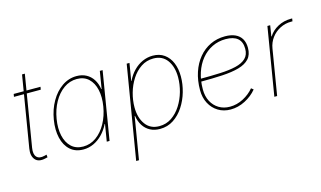

<svg xmlns="http://www.w3.org/2000/svg" viewBox="-99 -982 2493 1493"><g transform="rotate(-15 1147.0 -236.0)"><path d="M266.1 -545.9 262.2 -523.4H46.4L50.3 -545.9ZM152.3 -675.8H174.8L80.1 -104Q71.8 -53.7 92.5 -31Q113.3 -8.3 157.7 -19.5Q161.6 -20.5 166.3 -21.7Q170.9 -22.9 174.8 -23.9L176.8 -2Q171.9 -1 167.2 0.2Q162.6 1.5 157.7 2.4Q101.1 15.6 74.7 -15.9Q48.3 -47.4 57.6 -104Z M463.9 11.7Q399.4 11.7 358.2 -25.4Q316.9 -62.5 301.8 -126.7Q286.6 -190.9 299.8 -271.5Q313 -351.6 349.6 -415.5Q386.2 -479.5 439.9 -516.6Q493.7 -553.7 557.6 -553.7Q601.1 -553.7 634.5 -535.9Q668 -518.1 689.5 -484.9Q710.9 -451.7 717.8 -406.2H720.7L743.7 -545.9H766.1L675.8 0H653.3L675.8 -136.7H672.9Q650.9 -91.8 618.4 -58.3Q585.9 -24.9 546.6 -6.6Q507.3 11.7 463.9 11.7ZM467.8 -10.7Q525.9 -10.7 573.5 -45.2Q621.1 -79.6 653.6 -138.7Q686 -197.8 698.2 -271.5Q710.4 -345.2 697.3 -404.1Q684.1 -462.9 647.7 -497.1Q611.3 -531.2 553.7 -531.2Q496.1 -531.2 448 -497.1Q399.9 -462.9 367.2 -404.1Q334.5 -345.2 322.3 -271.5Q310.1 -197.8 323.2 -138.7Q336.4 -79.6 373 -45.2Q409.7 -10.7 467.8 -10.7Z M835.4 204.1 960 -545.9H982.4L959 -406.2H961.4Q982.9 -451.7 1015.4 -484.9Q1047.9 -518.1 1087.6 -535.9Q1127.4 -553.7 1170.4 -553.7Q1225.1 -553.7 1263.2 -526.4Q1301.3 -499 1321.3 -451.2Q1341.3 -403.3 1341.3 -340.8Q1341.3 -280.3 1323.5 -218Q1305.7 -155.8 1271.7 -103.8Q1237.8 -51.8 1189.5 -20Q1141.1 11.7 1080.1 11.7Q1035.6 11.7 1001.5 -6.3Q967.3 -24.4 945.8 -57.9Q924.3 -91.3 917.5 -136.7H914.6L857.9 204.1ZM1080.6 -10.7Q1136.2 -10.7 1180.2 -40.5Q1224.1 -70.3 1255.1 -118.9Q1286.1 -167.5 1302.5 -225.6Q1318.8 -283.7 1318.8 -340.3Q1318.8 -424.8 1280.3 -478Q1241.7 -531.2 1169.9 -531.2Q1114.3 -531.2 1070.1 -501.7Q1025.9 -472.2 994.6 -423.6Q963.4 -375 947 -316.9Q930.7 -258.8 930.7 -202.1Q930.7 -118.2 969.5 -64.5Q1008.3 -10.7 1080.6 -10.7Z M1649.9 7.8Q1593.8 7.8 1550.3 -18.8Q1506.8 -45.4 1482.2 -92Q1457.5 -138.7 1457.5 -199.2Q1457.5 -276.9 1479 -341.8Q1500.5 -406.7 1540 -454.3Q1579.6 -502 1633.5 -527.8Q1687.5 -553.7 1752 -553.7Q1800.8 -553.7 1834.5 -538.3Q1868.2 -522.9 1885.5 -493.4Q1902.8 -463.9 1902.8 -421.4Q1902.8 -365.7 1873.3 -333.5Q1843.8 -301.3 1788.3 -285.6Q1732.9 -270 1654.1 -265.6Q1575.2 -261.2 1477.1 -261.2V-283.7Q1567.9 -283.7 1642.1 -286.9Q1716.3 -290 1769.5 -302.7Q1822.8 -315.4 1851.6 -343.3Q1880.4 -371.1 1880.4 -419.9Q1880.4 -475.6 1847.9 -503.4Q1815.4 -531.2 1752 -531.2Q1692.4 -531.2 1642.6 -506.8Q1592.8 -482.4 1556.4 -438Q1520 -393.6 1500 -332.8Q1480 -272 1480 -199.2Q1480 -144 1501.7 -102.5Q1523.4 -61 1561.8 -37.8Q1600.1 -14.6 1649.9 -14.6Q1706.1 -14.6 1757.8 -41.7Q1809.6 -68.8 1844.2 -110.8L1861.8 -96.7Q1824.2 -50.8 1767.3 -21.5Q1710.4 7.8 1649.9 7.8Z M2002.4 0 2092.8 -545.9H2115.2L2101.1 -459H2104Q2130.4 -501.5 2178.2 -527.1Q2226.1 -552.7 2282.2 -552.7Q2286.6 -552.7 2288.1 -552.7Q2289.6 -552.7 2293.9 -552.7L2290.5 -530.3Q2288.1 -530.3 2285.6 -530.3Q2283.2 -530.3 2278.8 -530.3Q2231 -530.3 2189.7 -509Q2148.4 -487.8 2120.8 -450.9Q2093.3 -414.1 2085.4 -366.2L2024.9 0Z"/></g></svg>

Font: Inter Thin
Style: Italic
Weight: 250
Italic angle: -9.3988°
Designer: Rasmus Andersson
Foundry: rsms
Version: Version 4.001;git-66647c0bb